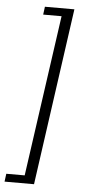

<svg xmlns="http://www.w3.org/2000/svg" viewBox="-82 -720 434 915"><g transform="rotate(5 135.0 -262.5)"><path d="M-24 161 -19 123H69L178 -648H90L95 -686H236L117 161Z"/></g></svg>

Font: Chivo Medium Thin
Style: Italic
Weight: 250
Italic angle: -8.05°
Version: Version 2.002